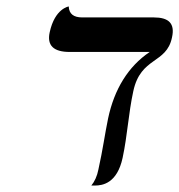

<svg xmlns="http://www.w3.org/2000/svg" viewBox="-20 -574 555 595"><path d="M393 -291C416 -399 496 -375 513 -458C523 -502 502 -520 457 -520H235C208 -520 194 -531 193 -554C193 -554 150 -548 134 -474C125 -433 146 -413 196 -413H444C377 -368 334 -297 315 -207C305 -159 299 -112 285 -49C281 -28 273 -11 263 1H274C298 1 343 -6 360 -85C375 -155 378 -222 393 -291Z"/></svg>

Font: Libertinus Sans
Style: Italic
Weight: 400
Italic angle: -12°
Designer: Philipp H. Poll, Khaled Hosny
Foundry: Caleb Maclennan
Version: Version 7.050;RELEASE